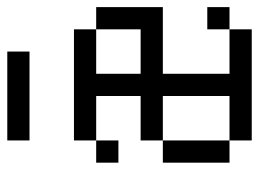

<svg xmlns="http://www.w3.org/2000/svg" viewBox="-114 -614 728 540"><g transform="rotate(-90 250.0 -344.0)"><path d="M375 -625H125V-687.5H375ZM62.5 -250H125V-62.5H62.5ZM62.5 -437.5H125V-375H62.5ZM125 -62.5H250V-250H125V-312.5H250V-437.5H125V-500H437.5V-437.5H312.5V-312.5H437.5V-437.5H500V-250H312.5V-62.5H437.5V0H125ZM437.5 -125H500V-62.5H437.5Z"/></g></svg>

Font: ChillBitmapSE 16px
Style: Regular
Weight: 400
Designer: Designed by Warren2060
Foundry: ChillType
Version: Version 1.000